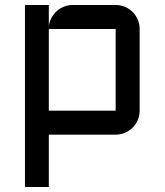

<svg xmlns="http://www.w3.org/2000/svg" viewBox="-20 -540 660 770"><path d="M540 -96.2Q540 -76.2 532.5 -58.6Q524.9 -41 512 -28.1Q499 -15.1 481.4 -7.6Q463.9 0 443.8 0H175.8V210H80.1V-520H175.8V-432.1Q177.2 -450.7 185.5 -466.6Q193.8 -482.4 206.5 -494.4Q219.2 -506.3 236.1 -513.2Q252.9 -520 272 -520H443.8Q463.9 -520 481.4 -512.5Q499 -504.9 512 -491.9Q524.9 -479 532.5 -461.4Q540 -443.8 540 -423.8ZM443.8 -96.2V-423.8H175.8V-96.2Z"/></svg>

Font: Aldrich
Style: Regular
Weight: 400
Designer: Matthew Desmond
Foundry: Matthew Desmond
Version: Version 1.001 2011